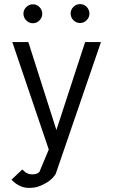

<svg xmlns="http://www.w3.org/2000/svg" viewBox="-20 -729 560 936"><path d="M324.2 -663.1C324.2 -660.6 324.7 -657.7 325.2 -653.8C327.6 -643.1 333 -634.3 341.3 -627.4C349.6 -620.6 359.4 -616.7 370.1 -616.7C382.3 -616.7 393.1 -621.1 402.3 -630.4C411.6 -639.6 416 -650.4 416 -663.1C416 -667 415.5 -669.9 415 -672.4C412.6 -682.6 407.2 -691.9 398.9 -698.7C390.6 -705.6 380.9 -709 370.1 -709C357.9 -709 347.2 -704.6 337.9 -695.3C328.6 -686 324.2 -675.3 324.2 -663.1ZM94.2 -662.1C94.2 -657.7 94.7 -654.8 95.2 -652.8C97.7 -642.1 103 -633.3 111.3 -626.5C119.6 -619.6 129.4 -615.7 140.1 -615.7C152.3 -615.7 163.1 -620.1 172.4 -629.4C181.6 -638.7 186 -649.4 186 -662.1C186 -666 185.5 -668.9 185.1 -671.4C182.6 -681.6 177.2 -690.9 168.9 -697.8C160.6 -704.6 150.9 -708 140.1 -708C127.9 -708 117.2 -703.6 107.9 -694.3C98.6 -685.1 94.2 -674.3 94.2 -662.1ZM40 -523.9 217.8 0 171.9 109.4C164.6 117.2 152.8 121.1 136.2 121.1L123 119.6L112.3 115.7L103.5 110.4L95.7 103.5L88.4 97.2L36.1 147C45.4 155.8 52.2 162.1 57.6 166C63 169.9 71.3 174.8 83 179.7C94.7 184.6 107.4 187 122.1 187H127.4C139.6 186.5 150.9 185.1 160.2 182.6C170.9 179.7 182.6 174.8 195.8 168C209 161.1 221.2 152.8 232.4 142.6C236.3 139.2 239.7 134.8 243.2 130.4C248 124 251.5 119.6 252 117.7L472.2 -523.9H395L254.9 -95.2L118.2 -523.9Z"/></svg>

Font: Tuffy
Style: Regular
Weight: 500
Designer: Thatcher Ulrich, Karoly Barta and Michael Everson
Version: Version 001.270